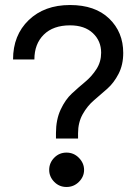

<svg xmlns="http://www.w3.org/2000/svg" viewBox="-20 -732 554 765"><path d="M203 -180V-202Q203 -255 221.5 -295Q240 -335 266.5 -359.5Q293 -384 319.5 -406Q346 -428 364.5 -457Q383 -486 383 -522Q383 -569 350 -600Q317 -631 259 -631Q192 -631 154.5 -594Q117 -557 117 -495H32Q32 -592 94.5 -652Q157 -712 259 -712Q359 -712 415 -658Q471 -604 471 -521Q471 -474 452.5 -438Q434 -402 407.5 -378.5Q381 -355 354.5 -332.5Q328 -310 309.5 -277Q291 -244 291 -201V-180ZM176 -55Q176 -83 196 -103.5Q216 -124 245 -124Q274 -124 294.5 -103Q315 -82 315 -55Q315 -28 294.5 -7.5Q274 13 245 13Q216 13 196 -7.5Q176 -28 176 -55Z"/></svg>

Font: Overpass
Style: Regular
Weight: 400
Designer: Delve Withrington, Thomas Jockin
Foundry: Delve Fonts
Version: Version 3.000;DELV;Overpass